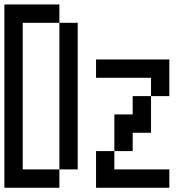

<svg xmlns="http://www.w3.org/2000/svg" viewBox="-20 -937 873 873"><path d="M0 -83.3V-916.7H250V-833.3H83.3V-166.7H250V-83.3ZM750 -166.7V-83.3H416.7V-250H500V-166.7ZM750 -500H666.7V-583.3H416.7V-666.7H750ZM333.3 -166.7H250V-833.3H333.3ZM500 -416.7H583.3V-500H666.7V-333.3H583.3V-250H500Z"/></svg>

Font: Galmuri11 Condensed
Style: Regular
Weight: 400
Width: 3
Designer: Lee Minseo (quiple)
Version: Version 2.399;hotconv 1.1.1;makeotfexe 2.6.0 DEVELOPMENT